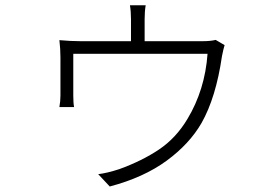

<svg xmlns="http://www.w3.org/2000/svg" viewBox="-20 -630 1040 715"><path d="M783.2 -481.4 816.4 -461.9Q812.5 -450.2 806.6 -420.9Q784.2 -266.6 730.5 -171.9Q685.5 -93.8 600.1 -31.2Q514.6 31.2 388.7 64.5L345.7 18.6Q378.9 14.6 423.8 0Q509.8 -31.2 572.8 -73.7Q635.7 -116.2 677.7 -186.5Q743.2 -294.9 752.9 -429.7H252.9V-273.4Q252.9 -246.1 255.9 -231.4H201.2Q205.1 -252.9 205.1 -274.4V-416Q205.1 -447.3 201.2 -480.5Q244.1 -476.6 279.3 -476.6H467.8V-558.6Q467.8 -586.9 463.9 -610.4H522.5Q518.6 -586.9 518.6 -558.6V-476.6H734.4Q763.7 -476.6 783.2 -481.4Z"/></svg>

Font: Gen Shin Gothic Monospace Light
Style: Regular
Weight: 300
Designer: [Source Han Sans]
Ryoko NISHIZUKA  (kana & ideographs); Paul D. Hunt (Latin, Greek & Cyrillic); Wenlong ZHANG  (bopomofo
Version: Version 1.002.20150607